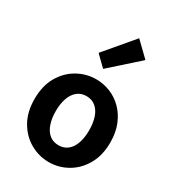

<svg xmlns="http://www.w3.org/2000/svg" viewBox="-220 -1045 1066 1180"><g transform="rotate(30 313.0 -455.0)"><path d="M313.3 13.8Q243.3 13.8 181.6 -21.1Q119.9 -55.9 82 -121.7Q44.2 -187.5 44.2 -279.9Q44.2 -372.8 82 -438.4Q119.9 -503.9 181.6 -538.7Q243.3 -573.5 313.3 -573.5Q365.7 -573.5 414.1 -553.9Q462.4 -534.2 500 -496.4Q537.6 -458.5 559.6 -404.2Q581.6 -349.8 581.6 -279.9Q581.6 -187.5 543.6 -121.7Q505.7 -55.9 444.5 -21.1Q383.3 13.8 313.3 13.8ZM313.3 -105.8Q351.3 -105.8 377.9 -127.3Q404.5 -148.9 418 -188.2Q431.5 -227.4 431.5 -279.9Q431.5 -332.7 418 -371.7Q404.5 -410.7 377.9 -432.3Q351.3 -454 313.3 -454Q275.2 -454 248.7 -432.3Q222.1 -410.7 208.3 -371.7Q194.5 -332.7 194.5 -279.9Q194.5 -227.4 208.3 -188.2Q222.1 -148.9 248.7 -127.3Q275.2 -105.8 313.3 -105.8ZM316.8 -649.7 243.6 -721.2 414.8 -923.7 515.1 -826.6Z"/></g></svg>

Font: Noto Sans TC
Style: Regular
Weight: 100
Designer: Ryoko NISHIZUKA 西塚涼子 (kana, bopomofo & ideographs); Paul D. Hunt (Latin, Greek & Cyrillic); Sandoll Communications 산돌커뮤니
Foundry: Adobe
Version: Version 2.004;hotconv 1.0.118;makeotfexe 2.5.65603